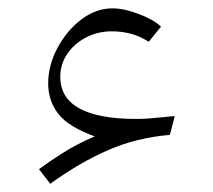

<svg xmlns="http://www.w3.org/2000/svg" viewBox="-20 -452 506 457"><path d="M205.6 -127.4Q143.1 -149.9 118.9 -180.9Q94.7 -211.9 94.7 -253.4Q94.7 -296.4 116.5 -337.4Q138.2 -378.4 173.1 -405.3Q208 -432.1 247.6 -432.1Q274.9 -432.1 309.8 -418.9Q344.7 -405.8 363.3 -388.7L334 -352.5Q296.4 -377.4 246.1 -377.4Q212.4 -377.4 184.6 -362.8Q156.7 -348.1 140.1 -323.7Q123.5 -299.3 123.5 -269Q123.5 -168.9 305.2 -168.9Q323.7 -168.9 342.5 -170.7Q361.3 -172.4 396 -175.8L384.3 -130.9Q306.2 -124.5 238 -95Q169.9 -65.4 99.6 -14.6L72.8 -49.3Q95.7 -66.4 129.4 -87.9Q163.1 -109.4 205.6 -127.4Z"/></svg>

Font: Pinar-DS2-FD Light
Style: Regular
Weight: 300
Designer: Amin Abedi
Version: Version 2.000